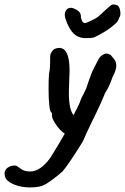

<svg xmlns="http://www.w3.org/2000/svg" viewBox="-88 -610 548 842"><path d="M422 -323Q422 -302 406 -273Q398 -250 388.5 -230Q379 -210 374 -204L351 -151Q336 -118 314 -74Q287 -18 276 9L263 30Q213 110 186 142Q164 162 134 183.5Q104 205 86 208Q67 212 44 212Q3 212 -29 198Q-61 184 -66 164L-68 152Q-68 135 -54.5 125.5Q-41 116 -25 116Q-15 116 -10 121Q-8 122 6 132Q20 142 44 142Q89 142 132 83Q174 16 196 -24Q176 -36 157 -64.5Q138 -93 140 -104V-115Q132 -115 128.5 -145Q125 -175 125 -219Q125 -267 127 -286Q131 -302 131.5 -325.5Q132 -349 132 -356Q131 -370 137.5 -380.5Q144 -391 150 -395Q163 -400 171 -400Q217 -400 217 -302Q217 -283 216 -273Q214 -225 214 -205Q214 -128 235 -105Q244 -126 250 -135Q264 -164 266 -172Q268 -179 277 -195L290 -222Q292 -228 303 -260.5Q314 -293 325 -313Q329 -321 337 -336.5Q345 -352 350 -359Q355 -366 361 -368Q369 -375 378 -375Q387 -375 397 -369Q410 -355 416 -345.5Q422 -336 422 -323ZM198 -531Q196 -541 196 -544Q196 -556 202 -565Q206 -572 214.5 -574.5Q223 -577 230 -575Q249 -568 258 -559.5Q267 -551 267 -536Q267 -532 268.5 -528Q270 -524 270 -523Q274 -509 285 -509L293 -511Q314 -520 328 -527.5Q342 -535 353 -546Q366 -559 396 -585Q404 -592 414 -590Q431 -587 432 -581L434 -579Q440 -567 440 -550V-549Q440 -540 434 -530Q430 -518 422 -510Q414 -502 395 -487Q371 -469 331 -449Q322 -444 309.5 -443.5Q297 -443 293 -443Q258 -441 235.5 -462.5Q213 -484 198 -531Z"/></svg>

Font: Caveat
Style: Bold
Weight: 700
Designer: Pablo Impallari
Foundry: Pablo Impallari
Version: Version 1.500; ttfautohint (v1.6)